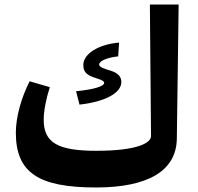

<svg xmlns="http://www.w3.org/2000/svg" viewBox="-20 -821 873 848"><path d="M404 7C633 7 758 -66 761 -207L769 -801H642L647 -220C647 -190 588 -155 405 -155C235 -155 173 -191 173 -292C173 -330 183 -383 200 -436L111 -462C74 -390 50 -304 50 -235C50 -59 149 7 404 7ZM316 -418 331 -359C441 -371 516 -409 516 -459C516 -482 501 -499 468 -509L449 -515C426 -523 418 -528 418 -536C418 -552 454 -567 502 -572L506 -633C414 -625 348 -583 348 -534C348 -507 359 -492 392 -480L410 -474C432 -467 440 -462 440 -455C440 -440 396 -426 316 -418Z"/></svg>

Font: Wafeq
Style: Bold
Weight: 700
Designer: Rasmus Andersson & Azza Alameddine
Foundry: Google & TypeTogether
Version: Version 3.000;FEAKit 1.0